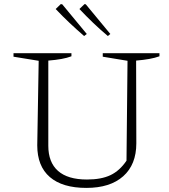

<svg xmlns="http://www.w3.org/2000/svg" viewBox="-20 -909 827 938"><path d="M402 9Q285 9 223.5 -44Q162 -97 162 -199L169 -612L46 -632V-649H329V-634Q308 -626 280.5 -621Q253 -616 216 -613V-197Q216 -116 263.5 -74Q311 -32 405 -32Q475 -32 520 -53.5Q565 -75 598 -124L603 -612L482 -632V-649H759V-634Q737 -626 709 -621Q681 -616 645 -613L646 -209Q646 -105 582 -48Q518 9 402 9ZM391 -733Q355 -764 320 -797Q285 -830 252 -865L277 -889L284 -888L404 -743ZM507 -733Q470 -764 435.5 -797Q401 -830 368 -865L393 -889L399 -888L519 -743Z"/></svg>

Font: Piazzolla Thin Thin
Style: Regular
Weight: 250
Version: Version 2.005